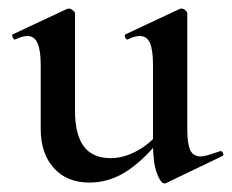

<svg xmlns="http://www.w3.org/2000/svg" viewBox="-20 -415 541 448"><path d="M189 11Q136 11 105.5 -23Q75 -57 75 -114V-263Q75 -298 67.5 -314.5Q60 -331 44 -331Q32 -331 16 -323Q12 -322 9.5 -328Q7 -334 10 -335L136 -394Q139 -395 141 -395Q145 -395 150 -391Q155 -387 155 -384V-157Q155 -101 175.5 -73.5Q196 -46 238 -46Q270 -46 302.5 -64.5Q335 -83 356 -113L362 -101Q324 -49 281 -19Q238 11 189 11ZM417 -384V-113Q417 -79 424 -64.5Q431 -50 448 -50Q456 -50 467 -53.5Q478 -57 493 -62Q497 -64 500 -58.5Q503 -53 499 -51L368 12Q366 13 364 13Q355 13 346 -11Q337 -35 337 -79V-263Q337 -298 330 -314.5Q323 -331 306 -331Q294 -331 278 -323Q274 -322 272 -328Q270 -334 273 -335L399 -394Q401 -395 403 -395Q408 -395 412.5 -391Q417 -387 417 -384Z"/></svg>

Font: Cormorant SemiBold
Style: Regular
Weight: 600
Designer: Christian Thalmann (Catharsis Fonts)
Foundry: Catharsis Fonts
Version: Version 4.000